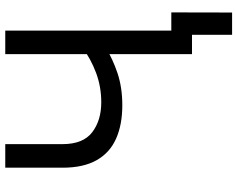

<svg xmlns="http://www.w3.org/2000/svg" viewBox="-108 -660 924 748"><g transform="rotate(-90 354.0 -286.0)"><path d="M317.9 -271.5Q242.2 -271.5 187.5 -295.9Q132.8 -320.3 103.8 -371.8Q74.7 -423.3 74.7 -503.9V-727.5H166.5V-504.4Q166.5 -424.3 212.6 -388.9Q258.8 -353.5 329.6 -353.5Q389.6 -353.5 443.6 -373.5Q497.6 -393.6 544.9 -428.2V-337.4Q498 -308.6 442.4 -290Q386.7 -271.5 317.9 -271.5ZM517.1 0V-727.5H608.9V0ZM592.3 156.2V0H555.7V-80.6H679.7L679.2 156.2Z"/></g></svg>

Font: Inter 17pt
Style: Regular
Weight: 400
Version: Version 4.001;git-66647c0bb